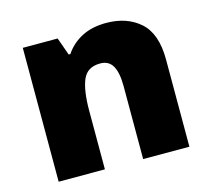

<svg xmlns="http://www.w3.org/2000/svg" viewBox="-86 -758 842 766"><g transform="rotate(-15 335.0 -374.5)"><path d="M412 -656Q498 -656 552 -608Q606 -560 606 -453V-93H415V-395Q415 -450 399 -478Q383 -506 348 -506Q294 -506 275.5 -462Q257 -418 257 -335V-93H66V-646H210L236 -573H243Q269 -612 311.5 -634Q354 -656 412 -656Z"/></g></svg>

Font: Noto Sans Kannada UI Black
Style: Regular
Weight: 900
Designer: Jelle Bosma - Monotype Design Team
Foundry: Monotype Imaging Inc.
Version: Version 2.005; ttfautohint (v1.8.4.7-5d5b)